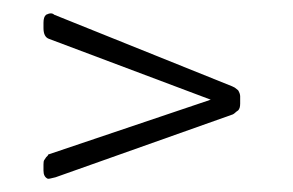

<svg xmlns="http://www.w3.org/2000/svg" viewBox="-20 -316 438 287"><path d="M336 -151Q333 -149 331.5 -147.5Q330 -146 328 -145L63 -51Q52 -48 51 -49Q45 -52 45 -61V-70Q45 -75 46 -76.5Q47 -78 49 -81L51 -83Q52 -84 52 -85L295 -167L53 -258Q45 -261 45 -274V-282Q45 -291 49 -294Q57 -298 61 -294L327 -187Q327 -187 331 -185L336 -181Q339 -176 339 -172V-161Q339 -154 336 -151Z"/></svg>

Font: Chathura
Style: Regular
Weight: 300
Designer: Appaji Ambarisha Darbha
Foundry: Aditya Fonts
Version: Version 1.00 2015